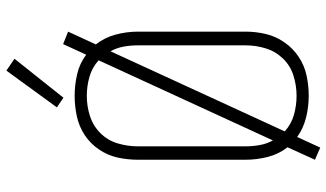

<svg xmlns="http://www.w3.org/2000/svg" viewBox="-236 -766 1047 616"><g transform="rotate(-90 288.0 -458.5)"><path d="M122 45 156 -29Q184 -9 218.5 -0.5Q253 8 288 8Q321 8 353.5 1Q386 -6 413.5 -24.5Q441 -43 460 -70.5Q479 -98 486.5 -130Q494 -162 494 -195V-540Q494 -576 484.5 -611.5Q475 -647 453 -675L494 -764L454 -780L420 -706Q392 -727 357.5 -735Q323 -743 288 -743Q255 -743 222.5 -736Q190 -729 162.5 -711Q135 -693 116 -665Q97 -637 90 -605Q83 -573 83 -540V-195Q83 -159 92 -123.5Q101 -88 123 -60L83 28ZM288 -31Q257 -31 227 -39.5Q197 -48 174 -69L431 -628Q442 -608 446 -585.5Q450 -563 450 -540V-195Q450 -162 440.5 -130.5Q431 -99 408 -75Q385 -51 353 -41Q321 -31 288 -31ZM145 -107Q134 -127 130 -149.5Q126 -172 126 -195V-540Q126 -573 135.5 -605Q145 -637 168.5 -660.5Q192 -684 223.5 -694Q255 -704 288 -704Q319 -704 349 -695.5Q379 -687 402 -666ZM282 -779 407 -936 369 -962 251 -800Z"/></g></svg>

Font: Iosevka Sparkle Extralight
Style: Regular
Weight: 200
Designer: Belleve Invis
Foundry: Belleve Invis
Version: Version 4.5.0; ttfautohint (v1.8.3)